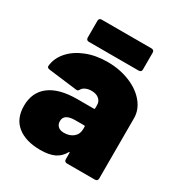

<svg xmlns="http://www.w3.org/2000/svg" viewBox="-165 -810 882 936"><g transform="rotate(30 275.5 -342.0)"><path d="M514 -355V-15Q514 -8 510 -4Q506 0 499 0H341Q334 0 330 -4Q326 -8 326 -15V-50Q326 -54 324.5 -54.5Q323 -55 321 -52Q304 -21 274 -6.5Q244 8 195 8Q113 8 66 -29.5Q19 -67 19 -139Q19 -215 72.5 -256Q126 -297 228 -297H321Q326 -297 326 -302V-320Q326 -341 310.5 -354Q295 -367 269 -367Q251 -367 237 -361Q223 -355 217 -345Q213 -338 209.5 -335.5Q206 -333 200 -334L39 -354Q25 -356 25 -366Q29 -411 61 -448Q93 -485 146.5 -506.5Q200 -528 266 -528Q334 -528 391 -505Q448 -482 481 -442Q514 -402 514 -355ZM326 -185V-198Q326 -203 321 -203H271Q208 -203 208 -162Q208 -144 219.5 -133Q231 -122 253 -122Q285 -122 305.5 -139Q326 -156 326 -185ZM137 -692H418Q425 -692 429 -688Q433 -684 433 -677V-582Q433 -575 429 -571Q425 -567 418 -567H137Q130 -567 126 -571Q122 -575 122 -582V-677Q122 -684 126 -688Q130 -692 137 -692Z"/></g></svg>

Font: Barlow Black
Style: Regular
Weight: 900
Designer: Jeremy Tribby
Foundry: Tribby Type
Version: Version 1.422